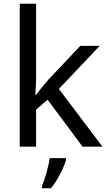

<svg xmlns="http://www.w3.org/2000/svg" viewBox="-20 -846 574 1021"><path d="M172 -429V-826H85V-66H172V-263L233 -316L419 -66H525L293 -373L510 -602H407L236 -421C218 -401 184 -358 172 -342H168C169 -367 172 -408 172 -429ZM331 4V-5H244C239 38 218 110 203 143V155H251C287 112 322 40 331 4Z"/></svg>

Font: Noto Sans Malayalam UI
Style: Regular
Weight: 400
Designer: Jelle Bosma - Monotype Design Team
Foundry: Monotype Imaging Inc.
Version: Version 2.104